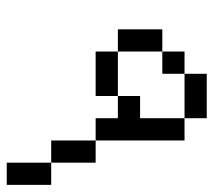

<svg xmlns="http://www.w3.org/2000/svg" viewBox="-51 -677 602 540"><g transform="rotate(90 250.0 -407.0)"><path d="M437.5 -250Q437.5 -250 437.5 -125H500Q500 -125 500 -250ZM437.5 -250Q437.5 -250 437.5 -375H375Q375 -375 375 -250ZM375 -375Q375 -375 375 -625H312.5Q312.5 -625 312.5 -500H250V-437.5H125V-375H250V-437.5H312.5V-375ZM125 -437.5Q125 -437.5 125 -562.5H62.5Q62.5 -562.5 62.5 -437.5ZM125 -562.5H187.5V-625H125ZM187.5 -625H312.5V-687.5H187.5Z"/></g></svg>

Font: UnifontExMono
Style: Regular
Weight: 500
Version: Version 15.0.06